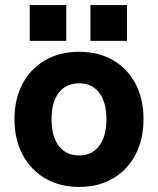

<svg xmlns="http://www.w3.org/2000/svg" viewBox="-20 -721 622 756"><path d="M336 -701H480V-560H336ZM97 -701H241V-560H97ZM37 -252Q37 -332 69 -391.5Q101 -451 158 -484Q215 -517 292 -517Q368 -517 425 -484Q482 -451 513.5 -391.5Q545 -332 545 -252Q545 -172 513.5 -112Q482 -52 425 -18.5Q368 15 292 15Q215 15 158 -18.5Q101 -52 69 -112Q37 -172 37 -252ZM399 -252Q399 -319 370.5 -356Q342 -393 292 -393Q240 -393 211.5 -356Q183 -319 183 -252Q183 -184 211.5 -146.5Q240 -109 292 -109Q342 -109 370.5 -146.5Q399 -184 399 -252Z"/></svg>

Font: Overused Grotesk
Style: Bold
Weight: 700
Version: Version 0.003